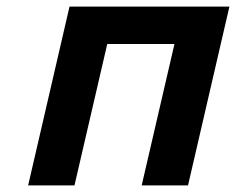

<svg xmlns="http://www.w3.org/2000/svg" viewBox="-20 -560 713 580"><path d="M190 -540H673L548 0H408L507 -427H304L205 0H65Z"/></svg>

Font: Miedinger
Style: Bold-Italic
Weight: 700
Italic angle: -13°
Version: Version 001.000